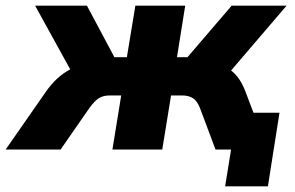

<svg xmlns="http://www.w3.org/2000/svg" viewBox="-76 -528 1041 678"><path d="M-56 0 86 -204Q104 -230 125.5 -250Q147 -270 172 -283L48 -508H231L328 -326H372L402 -508H578L549 -326H586L742 -508H936L740 -279Q757 -266 769.5 -247Q782 -228 791 -204L819 -130H911L870 130H719L740 0H685L630 -147Q620 -172 605 -181.5Q590 -191 566 -191H528L497 0H321L352 -191H312Q289 -191 273.5 -181.5Q258 -172 240 -147L138 0Z"/></svg>

Font: Winston ExtraBold
Style: Italic
Weight: 800
Italic angle: -9°
Designer: Original fonts by Vernon Adams / Changes by Cristiano Sobral
Foundry: Original fonts by Vernon Adams / Changes by Cristiano Sobral
Version: Version 2.503;July 17, 2020;FontCreator 13.0.0.2655 64-bit